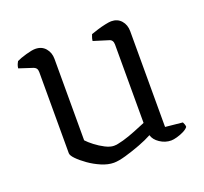

<svg xmlns="http://www.w3.org/2000/svg" viewBox="-95 -609 768 724"><g transform="rotate(-20 289.5 -247.5)"><path d="M246 5Q223 5 197 -6Q171 -17 148.5 -33Q126 -49 112 -63.5Q98 -78 98 -87V-413Q98 -422 94 -427.5Q90 -433 80 -436L28 -453Q29 -462 32 -469Q35 -476 37 -479Q51 -486 75.5 -493Q100 -500 113 -500Q139 -500 154 -482.5Q169 -465 169 -440V-113Q179 -102 196.5 -88.5Q214 -75 233.5 -65Q253 -55 268 -55Q282 -55 306.5 -62Q331 -69 357 -79.5Q383 -90 402 -98V-413Q402 -422 398 -428Q394 -434 385 -436L327 -454Q328 -463 330.5 -469.5Q333 -476 334 -479Q345 -483 361 -488Q377 -493 393.5 -496.5Q410 -500 418 -500Q443 -500 458 -483Q473 -466 473 -440V-56L542 -49Q544 -45 546 -40Q548 -35 548 -29Q542 -21 529 -14.5Q516 -8 501.5 -4Q487 0 478 0Q454 0 433 -14Q412 -28 407 -47Q385 -35 354.5 -23.5Q324 -12 294.5 -3.5Q265 5 246 5Z"/></g></svg>

Font: Texturina Medium 12pt ExtraLight
Style: Regular
Weight: 250
Version: Version 1.002